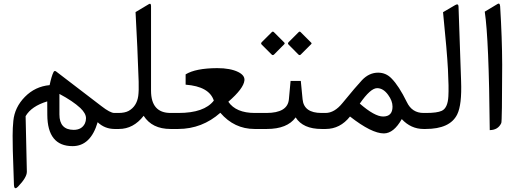

<svg xmlns="http://www.w3.org/2000/svg" viewBox="-20 -708 2849 1054"><path d="M612.8 0H609.4Q555.2 0 516.1 -37.1Q477.5 94.2 378.4 94.2Q240.7 94.2 239.7 -77.1Q239.7 -77.1 239.3 -151.4Q152.3 -125 120.6 -70.3L127.4 233.9Q128.4 265.1 78.6 316.9Q70.3 325.2 64.9 325.2Q57.6 325.2 56.6 307.1L50.3 116.7Q49.3 85.4 49.3 37.1Q49.3 -6.3 53.2 -44.4Q60.5 -119.1 116.7 -176.3Q172.9 -233.4 252.4 -240.7Q262.7 -290 273.9 -312.5Q279.3 -322.8 289.1 -314.9L536.6 -125.5Q585 -87.9 607.4 -87.9H612.8Q624.5 -87.9 624.5 -49.8V-37.6Q624.5 0 612.8 0ZM306.2 -192.4V-79.6Q306.2 4.4 384.3 4.9Q429.2 4.9 446.3 -30.8Q452.1 -43.5 452.1 -59.1Q452.1 -85.4 420.9 -115.2Q379.9 -153.3 306.2 -192.4Z M607.9 -87.9H629.9Q665 -87.9 686 -99.1Q730.5 -124 738.8 -180.7Q742.7 -209 741.2 -259.8Q734.9 -448.7 724.1 -641.6L796.9 -685.1Q809.1 -692.4 809.1 -674.8V-210.4Q809.1 -87.9 916.5 -87.9H931.2Q942.9 -87.9 942.9 -49.8V-37.6Q942.9 0 931.2 0H916Q814.9 0 768.6 -72.3Q712.4 0 632.8 0H607.9Q581.1 0 581.1 -37.6V-49.8Q581.1 -87.9 607.9 -87.9Z M925.8 -87.9H959.5Q1101.6 -87.9 1153.8 -155.8Q1128.4 -233.4 999 -243.2V-299.8Q1054.2 -333.5 1172.4 -334Q1244.6 -334 1288.1 -312.5Q1324.7 -293.9 1321.8 -266.6Q1317.4 -222.2 1233.4 -149.4Q1275.4 -87.9 1378.9 -87.9H1399.4Q1411.1 -87.9 1411.1 -49.8V-37.6Q1411.1 0 1399.4 0H1377.4Q1266.1 0 1189.5 -88.9Q1089.8 -0.5 958.5 0H925.8Q898.9 0 898.9 -37.6V-49.8Q898.9 -87.9 925.8 -87.9Z M1631.3 -408.7Q1625 -402.3 1618.2 -408.7L1564 -463.4Q1557.6 -469.7 1564.5 -476.6L1619.6 -531.7Q1625 -537.1 1630.4 -531.7L1688.5 -473.6Q1692.9 -469.7 1687 -464.4ZM1483.4 -531.7 1541 -474.1Q1544.9 -469.2 1539.6 -464.4L1484.4 -408.7Q1477.5 -402.3 1471.2 -408.7L1416.5 -463.4Q1410.2 -469.7 1417 -476.6L1472.2 -531.7Q1477.5 -537.1 1483.4 -531.7ZM1393.6 -87.9H1442.4Q1559.1 -87.9 1565.9 -163.1L1575.2 -263.7H1631.3L1641.1 -162.6Q1648.4 -87.9 1744.6 -87.9H1754.4Q1766.1 -87.9 1766.1 -49.8V-37.6Q1766.1 0 1754.4 0H1745.6Q1643.1 0 1603 -63.5Q1557.1 0 1444.8 0H1393.6Q1366.7 0 1366.7 -37.6V-49.8Q1366.7 -87.9 1393.6 -87.9Z M1749.5 -87.9H1767.1Q1815.9 -87.9 1859.9 -142.1Q1935.1 -233.9 1967.3 -268.1Q2006.3 -309.1 2055.7 -309.1Q2098.6 -309.1 2128.9 -277.8Q2169.4 -237.3 2213.4 -147.5Q2241.7 -87.9 2305.2 -87.9H2314Q2325.7 -87.9 2325.7 -49.8V-37.6Q2325.7 0 2314 0H2305.2Q2235.8 0 2185.5 -54.2Q2141.6 23.9 2087.4 24.4Q2020 24.4 1901.4 -68.4Q1847.2 0 1767.6 0H1749.5Q1722.7 0 1722.7 -37.6V-49.8Q1722.7 -87.9 1749.5 -87.9ZM1955.1 -139.2Q2036.6 -68.4 2083 -68.4Q2134.8 -68.4 2134.8 -122.6Q2134.8 -154.3 2110.8 -187Q2084 -224.1 2050.3 -224.1Q2013.7 -224.1 1955.1 -139.2Z M2308.6 -87.9H2319.3Q2379.4 -87.9 2404.8 -99.6Q2438 -114.7 2441.4 -179.2Q2444.3 -226.1 2439 -328.1Q2434.1 -422.9 2412.1 -641.1L2479 -680.2Q2496.6 -690.4 2497.1 -671.9L2511.2 -263.7Q2516.1 -132.3 2489.7 -79.6Q2450.2 0 2316.4 0H2308.6Q2281.7 0 2281.7 -37.6V-49.8Q2281.7 -87.9 2308.6 -87.9Z M2668.5 6.3Q2664.1 -494.1 2641.1 -644L2711.9 -686.5Q2724.1 -693.8 2725.6 -672.9Q2736.3 -499.5 2736.8 -352.5Q2736.3 -42 2731.9 -32.7Q2714.4 5.9 2668.5 6.3Z"/></svg>

Font: Sahel WOL
Style: WOL
Weight: 400
Foundry: Saber Rastikerdar (saber.rastikerdar@gmail.com)
Version: Version 1.0.0-alpha22